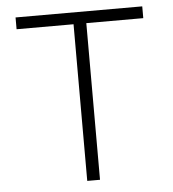

<svg xmlns="http://www.w3.org/2000/svg" viewBox="-50 -733 701 779"><g transform="rotate(-5 300.0 -343.0)"><path d="M274 0V-638H42V-686H558V-638H326V0Z"/></g></svg>

Font: Chivo Mono Thin
Style: Regular
Weight: 250
Designer: Hector Gatti
Foundry: Omnibus-Type
Version: Version 1.008